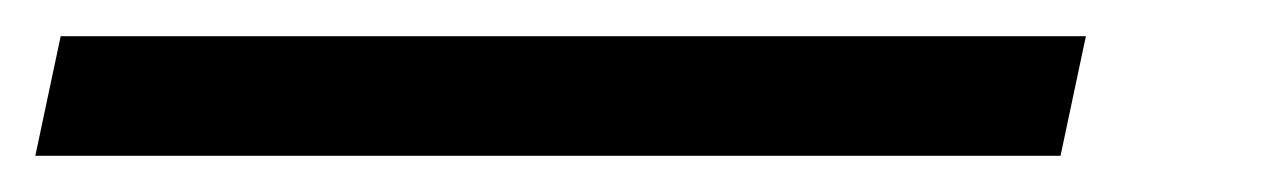

<svg xmlns="http://www.w3.org/2000/svg" viewBox="-114 118 700 106"><path d="M485.5 138 471.5 204H-94.5L-80.5 138Z"/></svg>

Font: Argentum Sans
Style: Italic
Weight: 400
Italic angle: -11.3099°
Designer: Julieta Ulanovsky, Owen Earl, Rasmus Andersson, Cristiano Sobral
Foundry: The Argentum Sans Project Authors
Version: Version 3.131; ttfautohint (v1.8.4.7-5d5b-dirty)